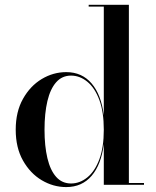

<svg xmlns="http://www.w3.org/2000/svg" viewBox="-20 -770 650 800"><path d="M256 9.5Q202 9.5 154 -19Q106 -47.5 75.8 -101Q45.5 -154.5 45.5 -229.5Q45.5 -304.5 75.8 -358.2Q106 -412 154 -440.8Q202 -469.5 256 -469.5Q321.5 -469.5 361.8 -422.2Q402 -375 412.5 -289.5V-742.5H349.5V-750H517V-7.5H580V0H412.5V-170Q402 -84.5 361.8 -37.5Q321.5 9.5 256 9.5ZM276 -5.5Q312.5 -5.5 343.8 -30.8Q375 -56 393.8 -105.8Q412.5 -155.5 412.5 -229.5Q412.5 -304 393.8 -354Q375 -404 343.8 -429.5Q312.5 -455 276 -455Q238.5 -455 214 -427.2Q189.5 -399.5 177.5 -348.8Q165.5 -298 165.5 -229.5Q165.5 -161.5 177.5 -111Q189.5 -60.5 214 -33Q238.5 -5.5 276 -5.5Z"/></svg>

Font: BodoniModa_28ptMedium
Style: Regular
Weight: 500
Designer: Owen Earl
Foundry: indestructible type
Version: Version 2.004